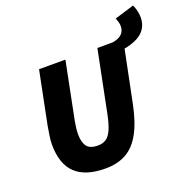

<svg xmlns="http://www.w3.org/2000/svg" viewBox="-142 -945 1082 1095"><g transform="rotate(-20 399.0 -398.0)"><path d="M642 -592 591 -649Q633 -654 653.5 -672.5Q674 -691 674 -722Q674 -734 670.5 -746.5Q667 -759 662 -772L780 -808Q798 -768 798 -730Q798 -693 781 -665Q764 -637 729.5 -619Q695 -601 642 -592ZM316 12Q195 12 134.5 -45Q74 -102 74 -222Q74 -245 79 -276Q84 -307 88 -332L152 -650H312L242 -300Q239 -281 236.5 -262.5Q234 -244 234 -226Q234 -177 252.5 -151.5Q271 -126 320 -126Q349 -126 369.5 -139.5Q390 -153 405 -187Q420 -221 432 -282L506 -650H662L588 -286Q567 -180 531.5 -114Q496 -48 443 -18Q390 12 316 12Z"/></g></svg>

Font: Source Sans 3 Black
Style: Italic
Weight: 900
Italic angle: -11°
Designer: Paul D. Hunt
Foundry: Adobe
Version: Version 3.052;hotconv 1.1.0;makeotfexe 2.6.0